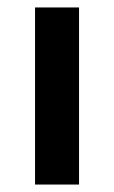

<svg xmlns="http://www.w3.org/2000/svg" viewBox="-20 -495 306 515"><path d="M74 0V-475H192V0Z"/></svg>

Font: Ek Mukta SemiBold
Style: Regular
Weight: 600
Designer: Girish Dalvi and Yashodeep Gholap
Foundry: Ek Type
Version: Version 2.538;PS 1.002;hotconv 16.6.51;makeotf.lib2.5.65220;